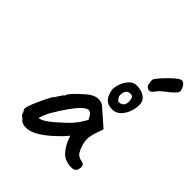

<svg xmlns="http://www.w3.org/2000/svg" viewBox="-209 -899 1010 1010"><g transform="rotate(45 296.0 -394.0)"><path d="M115 -26Q111 -34 100 -41Q89 -48 89 -52Q89 -56 86 -63Q83 -70 79 -74Q74 -80 81.5 -103Q89 -126 104 -159Q119 -192 138 -227Q146 -235 154 -248Q162 -261 166 -265Q166 -269 169 -272.5Q172 -276 176 -276L182 -289Q183 -293 193 -305Q203 -317 218 -331.5Q233 -346 248 -359Q263 -372 273 -378Q294 -392 316.5 -392.5Q339 -393 355 -380Q358 -377 367.5 -368.5Q377 -360 389 -350Q401 -340 411 -331L448 -298L431 -248Q418 -208 424.5 -178Q431 -148 443 -126Q448 -115 459 -107.5Q470 -100 484 -98Q492 -97 499 -92Q506 -87 506 -76Q506 -57 499 -48Q492 -39 482 -37Q449 -33 419.5 -47Q390 -61 366 -107Q362 -113 355.5 -129.5Q349 -146 348 -151Q344 -146 336 -136.5Q328 -127 322 -121Q251 -49 200 -26.5Q149 -4 115 -26ZM164 -100Q169 -97 186 -105Q203 -113 228 -133Q262 -162 288 -186.5Q314 -211 335 -241L357 -277Q347 -300 338 -307.5Q329 -315 321 -315Q308 -315 287.5 -296Q267 -277 242.5 -242.5Q218 -208 190 -161Q178 -140 171 -120Q164 -100 164 -100ZM406 -404Q369 -404 352.5 -426Q336 -448 332 -480Q332 -501 341.5 -525.5Q351 -550 368 -567.5Q385 -585 408 -585Q443 -585 467 -569Q491 -553 491 -521Q491 -494 480.5 -467Q470 -440 451.5 -422Q433 -404 406 -404ZM404 -456Q421 -456 430.5 -466.5Q440 -477 440 -498Q439 -510 435.5 -520.5Q432 -531 416 -531Q382 -531 382 -486Q382 -478 389.5 -467Q397 -456 404 -456ZM458 -617Q450 -623 447 -638Q444 -653 445 -665Q446 -670 458.5 -685.5Q471 -701 489 -719.5Q507 -738 524.5 -753Q542 -768 553 -771Q566 -774 577 -761.5Q588 -749 592 -729Q593 -719 583 -707.5Q573 -696 557.5 -683.5Q542 -671 526 -658.5Q510 -646 501 -633Q491 -617 481 -613Q471 -609 458 -617Z"/></g></svg>

Font: Caveat SemiBold
Style: Regular
Weight: 600
Designer: Pablo Impallari
Foundry: Pablo Impallari
Version: Version 2.000